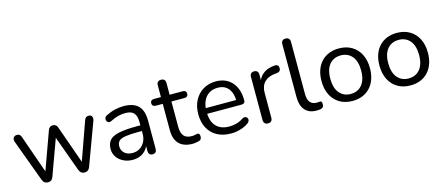

<svg xmlns="http://www.w3.org/2000/svg" viewBox="-49 -1243 4108 1783"><g transform="rotate(-15 2004.5 -351.5)"><path d="M244.5 7Q227 7 213.8 -2.2Q200.5 -11.5 192.5 -31.5L43.5 -434.5Q37 -452.5 39.8 -465.5Q42.5 -478.5 52.8 -486Q63 -493.5 79 -493.5Q94.5 -493.5 104 -486.2Q113.5 -479 120 -459.5L259 -63.5H234.5L378 -460Q384.5 -477.5 395.5 -485.5Q406.5 -493.5 423 -493.5Q439.5 -493.5 451 -485.2Q462.5 -477 468 -460L608.5 -63.5H585L726.5 -461Q733.5 -480 743.5 -486.8Q753.5 -493.5 768 -493.5Q785 -493.5 793.5 -485Q802 -476.5 803.2 -463.2Q804.5 -450 798.5 -434.5L649 -31.5Q642 -12 628.5 -2.5Q615 7 597.5 7Q580 7 566.5 -2.5Q553 -12 545.5 -31.5L399 -434H443L296.5 -32Q289.5 -12 276.2 -2.5Q263 7 244.5 7Z M1060.5 9Q1010.5 9 970.8 -10.8Q931 -30.5 908.2 -64.2Q885.5 -98 885.5 -140Q885.5 -194 912.8 -225Q940 -256 1003.8 -269.2Q1067.5 -282.5 1177 -282.5H1222.5V-228H1178.5Q1098 -228 1052.2 -220.8Q1006.5 -213.5 988 -195.5Q969.5 -177.5 969.5 -145Q969.5 -104.5 997.8 -78.8Q1026 -53 1075 -53Q1114.5 -53 1144.5 -72Q1174.5 -91 1192 -123.8Q1209.5 -156.5 1209.5 -198.5V-313Q1209.5 -374 1184.5 -401.5Q1159.5 -429 1102.5 -429Q1068 -429 1033 -420Q998 -411 959.5 -391Q945.5 -384 935 -386.5Q924.5 -389 918.5 -397.5Q912.5 -406 911.8 -416.8Q911 -427.5 916.2 -437.8Q921.5 -448 934.5 -453.5Q978 -475.5 1021.2 -485.5Q1064.5 -495.5 1103.5 -495.5Q1167 -495.5 1208.2 -475Q1249.5 -454.5 1269.8 -412.8Q1290 -371 1290 -305.5V-36Q1290 -15.5 1280 -4.2Q1270 7 1251 7Q1232 7 1221.5 -4.2Q1211 -15.5 1211 -36V-112.5H1220.5Q1212 -75 1189.8 -47.8Q1167.5 -20.5 1134.8 -5.8Q1102 9 1060.5 9Z M1635 9Q1577.5 9 1538.8 -11.8Q1500 -32.5 1481 -72Q1462 -111.5 1462 -169V-421.5H1395.5Q1378.5 -421.5 1369 -430.2Q1359.5 -439 1359.5 -454Q1359.5 -469.5 1369 -478Q1378.5 -486.5 1395.5 -486.5H1462V-599.5Q1462 -620.5 1473 -631.2Q1484 -642 1504 -642Q1524 -642 1534.8 -631.2Q1545.5 -620.5 1545.5 -599.5V-486.5H1670Q1687.5 -486.5 1696.8 -478Q1706 -469.5 1706 -454Q1706 -439 1696.8 -430.2Q1687.5 -421.5 1670 -421.5H1545.5V-177Q1545.5 -120.5 1569 -91.2Q1592.5 -62 1646.5 -62Q1665.5 -62 1678.8 -65.8Q1692 -69.5 1701.5 -70Q1710.5 -70.5 1716.8 -63.8Q1723 -57 1723 -39.5Q1723 -27 1718.5 -16.5Q1714 -6 1702 -2Q1690.5 2 1670.8 5.5Q1651 9 1635 9Z M2006 9Q1928.5 9 1872.5 -21.5Q1816.5 -52 1786 -108.2Q1755.5 -164.5 1755.5 -242Q1755.5 -318 1785.5 -374.8Q1815.5 -431.5 1868.5 -463.5Q1921.5 -495.5 1990 -495.5Q2039.5 -495.5 2078.5 -479Q2117.5 -462.5 2145 -431.5Q2172.5 -400.5 2187 -356.2Q2201.5 -312 2201.5 -256.5Q2201.5 -241 2192.5 -233Q2183.5 -225 2166.5 -225H1819.5V-279.5H2146.5L2130 -266Q2130 -319.5 2114.2 -356.8Q2098.5 -394 2068 -414Q2037.5 -434 1992 -434Q1942 -434 1907 -410.5Q1872 -387 1854 -345.8Q1836 -304.5 1836 -250V-244Q1836 -153 1880 -105.5Q1924 -58 2006 -58Q2039 -58 2072.8 -66.5Q2106.5 -75 2138 -96.5Q2152 -105.5 2163.8 -105Q2175.5 -104.5 2183 -97.8Q2190.5 -91 2192.8 -81Q2195 -71 2190.2 -60Q2185.5 -49 2172.5 -40.5Q2139.5 -16.5 2094.2 -3.8Q2049 9 2006 9Z M2360.5 7Q2340 7 2329 -4.2Q2318 -15.5 2318 -36V-451Q2318 -472 2328.8 -482.8Q2339.5 -493.5 2359 -493.5Q2378.5 -493.5 2389 -482.8Q2399.5 -472 2399.5 -451V-371H2389.5Q2406 -430.5 2450.8 -462Q2495.5 -493.5 2561.5 -496.5Q2576.5 -497.5 2586 -489.5Q2595.5 -481.5 2596.5 -463.5Q2597.5 -446 2588.2 -435.5Q2579 -425 2559.5 -423L2542.5 -421.5Q2475 -415 2438.8 -377.8Q2402.5 -340.5 2402.5 -276.5V-36Q2402.5 -15.5 2392 -4.2Q2381.5 7 2360.5 7Z M2827.5 9Q2754.5 9 2716.2 -35Q2678 -79 2678 -161.5V-669.5Q2678 -690.5 2688.8 -701.2Q2699.5 -712 2719.5 -712Q2739.5 -712 2750.5 -701.2Q2761.5 -690.5 2761.5 -669.5V-168Q2761.5 -114.5 2783.2 -88.2Q2805 -62 2846 -62Q2855 -62 2862 -62.8Q2869 -63.5 2876 -64Q2887 -65 2891.8 -58.8Q2896.5 -52.5 2896.5 -33.5Q2896.5 -15.5 2888.5 -6Q2880.5 3.5 2862 6.5Q2853.5 7.5 2844.8 8.2Q2836 9 2827.5 9Z M3173.3 9Q3102.5 9 3050.2 -22Q2998 -53 2969.2 -109.8Q2940.5 -166.6 2940.5 -243.7Q2940.5 -301.5 2956.7 -347.9Q2972.8 -394.2 3003.6 -427.4Q3034.3 -460.5 3077.4 -478Q3120.5 -495.5 3173.3 -495.5Q3244.4 -495.5 3296.7 -464.5Q3349 -433.5 3377.8 -377Q3406.5 -320.5 3406.5 -243.5Q3406.5 -185.7 3390.2 -139.1Q3374 -92.5 3343.2 -59.3Q3312.4 -26.2 3269.7 -8.6Q3227 9 3173.3 9ZM3173.3 -58Q3218.5 -58 3252 -79.5Q3285.5 -101 3303.8 -142.5Q3322 -184 3322 -243.4Q3322 -333.5 3281.8 -381Q3241.5 -428.5 3173.5 -428.5Q3128.5 -428.5 3095 -407.2Q3061.5 -386 3043.2 -344.8Q3025 -303.5 3025 -243.5Q3025 -154 3065.5 -106Q3106 -58 3173.3 -58Z M3730.3 9Q3659.5 9 3607.2 -22Q3555 -53 3526.2 -109.8Q3497.5 -166.6 3497.5 -243.7Q3497.5 -301.5 3513.7 -347.9Q3529.8 -394.2 3560.6 -427.4Q3591.3 -460.5 3634.4 -478Q3677.5 -495.5 3730.3 -495.5Q3801.4 -495.5 3853.7 -464.5Q3906 -433.5 3934.8 -377Q3963.5 -320.5 3963.5 -243.5Q3963.5 -185.7 3947.2 -139.1Q3931 -92.5 3900.2 -59.3Q3869.4 -26.2 3826.7 -8.6Q3784 9 3730.3 9ZM3730.3 -58Q3775.5 -58 3809 -79.5Q3842.5 -101 3860.8 -142.5Q3879 -184 3879 -243.4Q3879 -333.5 3838.8 -381Q3798.5 -428.5 3730.5 -428.5Q3685.5 -428.5 3652 -407.2Q3618.5 -386 3600.2 -344.8Q3582 -303.5 3582 -243.5Q3582 -154 3622.5 -106Q3663 -58 3730.3 -58Z"/></g></svg>

Font: Nunito ExtraLight
Style: Regular
Weight: 200
Designer: Vernon Adams
Foundry: Vernon Adams
Version: Version 3.602;April 4, 2023;FontCreator 14.0.0.2856 64-bit